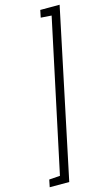

<svg xmlns="http://www.w3.org/2000/svg" viewBox="-201 -790 562 987"><g transform="rotate(-15 80.0 -296.5)"><path d="M-66 150 -58 111 0 107 172 -700 115 -704 123 -743H226L38 150Z"/></g></svg>

Font: Saira UltraCondensed Light
Style: Italic
Weight: 300
Width: 1
Italic angle: -12°
Designer: Hector Gatti with collaboration of the Omnibus-Type team
Foundry: Omnibus-Type
Version: Version 1.101